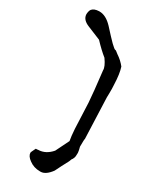

<svg xmlns="http://www.w3.org/2000/svg" viewBox="-200 -853 719 887"><g transform="rotate(30 159.5 -409.5)"><path d="M11.7 -783.2Q22.5 -796.9 48.8 -797.9Q50.8 -797.9 51.8 -797.9Q85.9 -797.9 120.1 -761.7Q157.2 -720.7 177.7 -700.2Q198.2 -680.7 202.1 -680.7Q205.1 -680.7 208 -678.7Q211.9 -675.8 221.7 -668Q247.1 -651.4 265.6 -627.9Q276.4 -595.7 278.3 -539.1Q279.3 -529.3 279.3 -517.6Q279.3 -505.9 279.3 -492.2Q278.3 -466.8 279.3 -458Q282.2 -389.6 287.1 -253.9Q285.2 -252.9 285.2 -211.9Q290 -194.3 291 -183.6Q291 -179.7 291 -176.8Q291 -160.2 288.1 -154.3Q285.2 -149.4 285.2 -147.5Q282.2 -144.5 281.2 -142.6Q280.3 -139.6 275.4 -127.9Q254.9 -89.8 239.3 -57.6Q212.9 -21.5 186.5 -20.5Q184.6 -20.5 181.6 -20.5Q148.4 -20.5 124 -39.1Q101.6 -54.7 100.6 -73.2Q100.6 -76.2 109.4 -93.8Q110.4 -95.7 113.3 -101.6Q115.2 -101.6 119.1 -101.6Q122.1 -101.6 126 -102.5Q165 -103.5 195.3 -138.7Q214.8 -176.8 230.5 -210Q227.5 -230.5 226.6 -236.3Q226.6 -243.2 223.6 -271.5Q219.7 -361.3 217.8 -408.2Q214.8 -455.1 201.2 -570.3Q202.1 -589.8 177.7 -624Q149.4 -646.5 114.3 -683.6Q111.3 -684.6 43 -712.9Q6.8 -727.5 4.9 -754.9Q4.9 -756.8 4.9 -758.8Q5.9 -774.4 11.7 -783.2Z"/></g></svg>

Font: Tolkien Dwarf Runes
Style: Regular
Weight: 400
Version: Regular